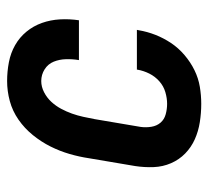

<svg xmlns="http://www.w3.org/2000/svg" viewBox="-43 -535 586 540"><g transform="rotate(90 250.0 -265.0)"><path d="M208 8Q181 8 155 3Q129 -2 107 -14.5Q85 -27 69 -46.5Q53 -66 44.5 -90Q36 -114 34.5 -140.5Q33 -167 37 -194H149Q146 -176 146.5 -157.5Q147 -139 153.5 -123Q160 -107 175 -97.5Q190 -88 208 -88Q224 -88 239.5 -96Q255 -104 266.5 -116.5Q278 -129 286 -144Q294 -159 299.5 -174.5Q305 -190 308.5 -206Q312 -222 315 -238L337 -368Q339 -383 336.5 -398Q334 -413 325 -423.5Q316 -434 301.5 -438Q287 -442 272 -442Q256 -442 239 -437Q222 -432 208.5 -420Q195 -408 187 -392Q179 -376 176 -359Q176 -359 176 -358.5Q176 -358 176 -357H64Q64 -358 64.5 -359.5Q65 -361 65 -362Q69 -386 78 -409Q87 -432 101 -453Q115 -474 135 -491Q155 -508 177.5 -519Q200 -530 224 -534Q248 -538 272 -538Q298 -538 323.5 -534Q349 -530 371.5 -520Q394 -510 411.5 -493Q429 -476 439 -453Q449 -430 450 -404Q451 -378 447 -352L425 -222Q421 -195 413 -167.5Q405 -140 392 -114Q379 -88 360 -64.5Q341 -41 316.5 -24Q292 -7 264 0.5Q236 8 208 8Z"/></g></svg>

Font: Iosevka Slab
Style: Bold Italic
Weight: 700
Italic angle: -9°
Monospace: yes
Designer: Belleve Invis
Foundry: Belleve Invis
Version: Version 11.1.0; ttfautohint (v1.8.3)